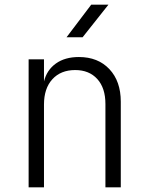

<svg xmlns="http://www.w3.org/2000/svg" viewBox="-20 -805 640 825"><path d="M103 0V-550H169V-455Q181 -504 220 -532Q259 -560 319 -560Q401 -560 450 -508Q499 -456 499 -368V0H433V-358Q433 -427 398 -465.5Q363 -504 303 -504Q241 -504 205 -464.5Q169 -425 169 -356V0ZM266 -645 372 -785H446L335 -645Z"/></svg>

Font: JetBrains Mono NL ExtraLight
Style: Regular
Weight: 200
Designer: Philipp Nurullin, Konstantin Bulenkov
Foundry: JetBrains
Version: Version 2.304; ttfautohint (v1.8.4.7-5d5b)